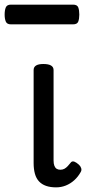

<svg xmlns="http://www.w3.org/2000/svg" viewBox="-51 -791 376 828"><path d="M191 17Q166 17 147.5 10.5Q129 4 117 -9Q105 -22 99.5 -42Q94 -62 94 -88V-489Q94 -502 104.5 -508.5Q115 -515 136 -515Q158 -515 169 -508.5Q180 -502 180 -489V-99Q180 -85 183.5 -76Q187 -67 193.5 -63Q200 -59 209 -59Q219 -59 226.5 -63Q234 -67 241 -74.5Q248 -82 256 -92Q262 -97 270.5 -93.5Q279 -90 289 -81Q296 -75 299 -66Q302 -57 297 -49Q286 -29 269.5 -14Q253 1 233 9Q213 17 191 17ZM-4 -686Q-21 -686 -26 -698Q-31 -710 -31 -728Q-31 -747 -26 -759Q-21 -771 -4 -771H264Q282 -771 286.5 -759Q291 -747 291 -728Q291 -710 286.5 -698Q282 -686 264 -686Z"/></svg>

Font: Playwrite NG Modern
Style: Regular
Weight: 400
Designer: Veronika Burian, José Scaglione
Foundry: TypeTogether
Version: Version 1.002